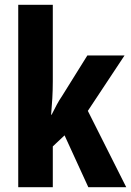

<svg xmlns="http://www.w3.org/2000/svg" viewBox="-20 -780 546 800"><path d="M200 -441V-760H56V0H200V-170L249 -216L348 0H506L346 -318L499 -549H344L238 -379C222 -356 212 -335 195 -302H193C197 -349 200 -390 200 -441Z"/></svg>

Font: Noto Sans Sinhala UI ExtraCondensed ExtraBold
Style: Regular
Weight: 800
Width: 2
Designer: Jelle Bosma - Monotype Design Team
Foundry: Monotype Imaging Inc.
Version: Version 2.006